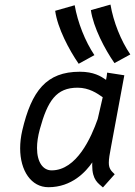

<svg xmlns="http://www.w3.org/2000/svg" viewBox="-20 -821 594 846"><path d="M554.2 -581.1C512.7 -641.6 479.5 -725.1 466.8 -800.8L380.4 -776.4C391.1 -700.2 442.4 -603 484.4 -543ZM396 -578.1C355 -639.2 322.3 -722.2 309.1 -797.9L223.1 -773.4C233.4 -697.3 284.7 -600.6 326.7 -540ZM155.3 -251C189.9 -377.9 228.5 -434.6 321.8 -434.6C372.6 -434.6 408.2 -409.7 432.6 -392.6L410.6 -296.9C382.3 -215.8 317.9 -70.3 207.5 -70.3C169.4 -70.3 143.1 -106.4 143.1 -168.9C143.1 -192.9 147 -220.2 155.3 -251ZM527.8 -489.3 452.1 -501C451.2 -491.2 449.7 -480.5 447.3 -469.2C423.8 -485.4 393.1 -504.9 331.5 -504.9C184.6 -504.9 119.1 -420.9 78.1 -246.1C71.8 -218.8 68.8 -192.4 68.8 -167.5C68.8 -68.4 117.7 3.9 193.4 3.9C296.9 3.9 358.4 -64.5 386.7 -105.5C386.2 -101.1 386.2 -97.2 386.2 -93.3C386.2 -26.4 413.6 -13.2 433.6 4.9L485.4 -53.2C468.3 -69.3 459.5 -79.1 459.5 -104.5C459.5 -120.1 462.9 -141.6 469.2 -173.8Z"/></svg>

Font: Fantasque Sans Mono
Style: RegItalic
Weight: 400
Italic angle: -11°
Monospace: yes
Designer: Jany Belluz
Version: Version 1.6.3